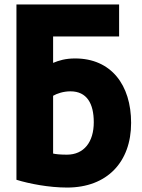

<svg xmlns="http://www.w3.org/2000/svg" viewBox="-20 -810 637 864"><path d="M219 -646V-527C245 -538 275 -547 318 -547C480 -547 570 -428 570 -257C570 -81 462 34 282 34C201 34 112 17 54 -1V-790H516V-646ZM219 -379V-119C231 -116 254 -114 281 -114C358 -114 402 -171 402 -260C402 -344 371 -399 297 -399C265 -399 236 -389 219 -379Z"/></svg>

Font: Repo ExtraBold
Style: Bold
Weight: 700
Designer: Stefan Peev
Foundry: Context Ltd
Version: Version 1.502